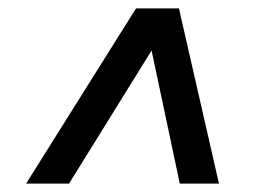

<svg xmlns="http://www.w3.org/2000/svg" viewBox="-20 -578 631 456"><path d="M42 -142 303 -558H405L500 -142H407L340 -458L144 -142Z"/></svg>

Font: Montserrat SemiBold
Style: Italic
Weight: 600
Italic angle: -11.3°
Designer: Julieta Ulanovsky
Foundry: Julieta Ulanovsky
Version: Version 9.000; ttfautohint (v1.8.4.7-5d5b)